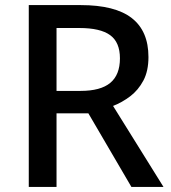

<svg xmlns="http://www.w3.org/2000/svg" viewBox="-20 -734 672 754"><path d="M297 -714Q432 -714 497.5 -663Q563 -612 563 -510Q563 -455 543 -417.5Q523 -380 491.5 -356Q460 -332 424 -318L622 0H496L327 -289H202V0H93V-714ZM292 -624H202V-377H296Q375 -377 413 -408.5Q451 -440 451 -505Q451 -568 412.5 -596Q374 -624 292 -624Z"/></svg>

Font: Noto Sans Lao Medium
Style: Regular
Weight: 500
Designer: Monotype Design Team
Foundry: Monotype Imaging Inc.
Version: Version 2.003; ttfautohint (v1.8.4.7-5d5b)